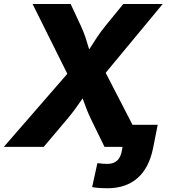

<svg xmlns="http://www.w3.org/2000/svg" viewBox="-43 -748 884 978"><path d="M-23.4 0 355 -435.5 333.5 -304.7 123 -727.5H316.9L367.7 -618.7Q383.3 -585 392.8 -556.2Q402.3 -527.3 409.9 -500.7Q417.5 -474.1 427.2 -448.2H378.4Q397.5 -474.1 414.1 -500.7Q430.7 -527.3 450 -556.4Q469.2 -585.4 496.1 -618.7L585 -727.5H785.6L443.4 -314.5L463.9 -438L689.9 0H489.3L421.4 -139.2Q407.2 -168.9 398.9 -190.2Q390.6 -211.4 384.3 -229.7Q377.9 -248 369.1 -269H393.6Q378.4 -248 365.7 -229.5Q353 -210.9 337.6 -189.9Q322.3 -168.9 297.4 -139.2L179.7 0ZM503.4 210.9Q482.9 210.9 464.6 209.7Q446.3 208.5 426.3 205.1L453.1 83Q463.4 84.5 478.3 85.7Q493.2 86.9 503.9 86.9Q534.7 86.9 553.5 70.1Q572.3 53.2 578.1 18.1L581.1 0H524.9L543.5 -112.3H760.3L736.8 6.3Q716.3 107.9 657.2 159.4Q598.1 210.9 503.4 210.9Z"/></svg>

Font: Inter 16pt ExtraBold
Style: Italic
Weight: 800
Italic angle: -9.3988°
Version: Version 4.001;git-66647c0bb